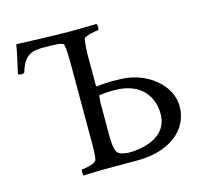

<svg xmlns="http://www.w3.org/2000/svg" viewBox="-96 -755 921 866"><g transform="rotate(-15 364.5 -322.0)"><path d="M349.6 -296.9C349.6 -304.7 352.5 -326.2 353.5 -329.1C378.9 -331.1 390.6 -333 424.8 -333C554.7 -333 598.6 -250 598.6 -176.8C598.6 -57.6 463.9 -43.9 418.9 -43.9C407.2 -43.9 377.9 -46.9 366.2 -57.6C350.6 -70.3 349.6 -119.1 349.6 -138.7ZM265.6 -139.6C265.6 -103.5 265.6 -59.6 258.8 -47.9C251 -34.2 203.1 -25.4 191.4 -25.4C189.5 -25.4 188.5 -18.6 188.5 -12.7C188.5 -3.9 190.4 2 191.4 2.9C191.4 2.9 244.1 0 308.6 0H443.4C591.8 0 690.4 -75.2 690.4 -187.5C690.4 -287.1 586.9 -369.1 469.7 -374C404.3 -377 375 -372.1 349.6 -370.1V-508.8C349.6 -525.4 350.6 -569.3 356.4 -592.8C361.3 -603.5 412.1 -613.3 423.8 -613.3C425.8 -613.3 427.7 -618.2 427.7 -626C427.7 -632.8 425.8 -640.6 423.8 -642.6C423.8 -642.6 373 -640.6 308.6 -640.6C215.8 -640.6 158.2 -644.5 50.8 -647.5C43.9 -599.6 32.2 -559.6 23.4 -515.6C26.4 -512.7 34.2 -510.7 40 -510.7C46.9 -510.7 52.7 -512.7 53.7 -517.6C76.2 -595.7 116.2 -601.6 167 -601.6H173.8C213.9 -601.6 257.8 -600.6 259.8 -588.9C264.6 -569.3 265.6 -528.3 265.6 -506.8Z"/></g></svg>

Font: Crimson
Style: Roman
Weight: 400
Version: Version 0.2